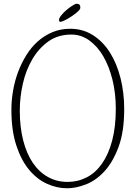

<svg xmlns="http://www.w3.org/2000/svg" viewBox="-20 -992 727 1028"><path d="M410 -950Q410 -942 396 -929.5Q382 -917 364 -905Q346 -893 328.5 -884Q311 -875 304 -875Q296 -875 296 -886Q296 -895 308 -910Q320 -925 336 -938.5Q352 -952 368 -962Q384 -972 391 -972Q399 -972 404.5 -968Q410 -964 410 -950ZM86 -400Q86 -312 104 -241Q122 -170 155.5 -120.5Q189 -71 236.5 -44.5Q284 -18 342 -18Q397 -18 444.5 -42.5Q492 -67 526.5 -116.5Q561 -166 580.5 -239Q600 -312 600 -410Q600 -493 582 -565.5Q564 -638 532.5 -691.5Q501 -745 457.5 -776Q414 -807 362 -807Q291 -807 239.5 -770.5Q188 -734 153.5 -675.5Q119 -617 102.5 -544.5Q86 -472 86 -400ZM41 -404Q41 -455 50 -507Q59 -559 77 -607Q95 -655 121.5 -697.5Q148 -740 183 -771Q218 -802 261.5 -820Q305 -838 356 -838Q424 -838 478 -803.5Q532 -769 569 -710Q606 -651 625.5 -573Q645 -495 645 -408Q645 -286 614.5 -204.5Q584 -123 538.5 -74Q493 -25 439.5 -4.5Q386 16 340 16Q284 16 230.5 -8.5Q177 -33 135 -84Q93 -135 67 -214.5Q41 -294 41 -404Z"/></svg>

Font: Life Savers
Style: Regular
Weight: 400
Version: Version 2.001; ttfautohint (v0.93) -l 8 -r 50 -G 200 -x 14 -